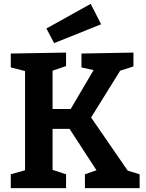

<svg xmlns="http://www.w3.org/2000/svg" viewBox="-20 -977 758 997"><path d="M323 -72V0H36V-72L110 -93V-608L36 -627V-699L323 -704V-634L253 -610V-411H347L466 -613L403 -627V-699L673 -704V-632L604 -610L453 -367L643 -91L705 -72V0H421V-72L481 -93L341 -308H253V-95ZM261 -753 221 -829 451 -957 505 -851Z"/></svg>

Font: Bitter
Style: Bold
Weight: 700
Designer: Sol Matas, and Bitter project Authors
Foundry: Sol Matas
Version: Version 2.001